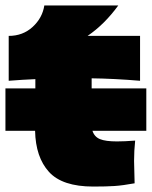

<svg xmlns="http://www.w3.org/2000/svg" viewBox="-22 -676 558 706"><path d="M516 -351V-195H318Q325 -173 345.5 -164.5Q366 -156 408 -156Q436 -156 475 -159Q471 -122 471 -84Q471 -66 473 -2Q429 6 399 8Q369 10 321 10Q207 10 158 -44Q109 -98 107 -195H-2V-351H108V-385Q61 -383 10 -379V-544Q62 -544 98 -577Q134 -610 141 -656H413Q362 -586 300 -544H493V-379Q396 -387 315 -388V-351Z"/></svg>

Font: Mantou Sans
Style: Regular
Weight: 400
Designer: Mant0u / artakana
Foundry: Mant0u / artakana
Version: Version 1.001;October 22, 2023;FontCreator 14.0.0.2901 64-bi